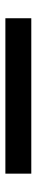

<svg xmlns="http://www.w3.org/2000/svg" viewBox="273 -313 138 724"><g transform="rotate(90 342.0 49.0)"><path d="M634.8 0V97.7H48.8V0Z"/></g></svg>

Font: BabelStone Runic Beagnoth
Style: Regular
Weight: 400
Designer: Andrew West
Foundry: BabelStone
Version: Version 7.004;November 9, 2023